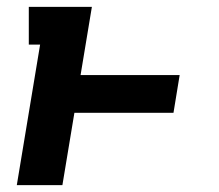

<svg xmlns="http://www.w3.org/2000/svg" viewBox="-20 -540 640 560"><path d="M29 0 97 -410H64V-520H248L215 -321H504L486 -211H197L162 0Z"/></svg>

Font: Iosevka HT Extrabold Extended
Style: Italic
Weight: 800
Width: 7
Italic angle: -9°
Monospace: yes
Designer: Belleve Invis
Foundry: Belleve Invis
Version: Version 32.3.0; ttfautohint (v1.8.4)